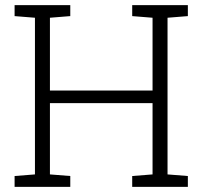

<svg xmlns="http://www.w3.org/2000/svg" viewBox="-20 -731 791 751"><path d="M254.9 -42.5V0H37.1V-42.5L116.7 -48.8V-661.6L37.1 -668V-710.9H254.9V-668L175.3 -661.6V-377H576.7V-661.6L497.1 -668V-710.9H714.8V-668L635.3 -661.6V-48.8L714.8 -42.5V0H497.1V-42.5L576.7 -48.8V-327.6H175.3V-48.8Z"/></svg>

Font: Battambang Light
Style: Regular
Weight: 300
Designer: Danh Hong
Version: Version 8.002; ttfautohint (v1.8.3)